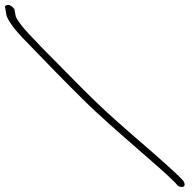

<svg xmlns="http://www.w3.org/2000/svg" viewBox="-291 -700 773 771"><path d="M-246 -603C-237 -589 -223 -573 -206 -554L-148 -494C-92 -436 -28 -370 37 -306C108 -235 193 -162 264 -100C320 -50 367 -12 412 33C419 40 420 46 430 49C450 56 456 43 445 26C420 -1 403 -15 368 -47C310 -99 241 -157 175 -216C74 -305 -32 -418 -124 -510C-157 -546 -190 -576 -215 -612C-222 -622 -228 -631 -229 -640L-232 -657C-232 -662 -235 -666 -239 -670C-248 -679 -257 -683 -267 -678C-272 -676 -271 -673 -270 -668L-267 -650C-266 -635 -258 -620 -246 -603Z"/></svg>

Font: Stray Cat
Style: OpSuObl
Weight: 400
Version: Version 1.0